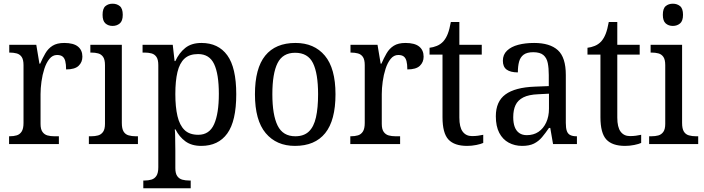

<svg xmlns="http://www.w3.org/2000/svg" viewBox="-20 -778 3803 1037"><path d="M29 0V-42H32Q54 -42 70.5 -47Q87 -52 97 -67.5Q107 -83 107 -114V-426Q107 -456 97 -470.5Q87 -485 70 -489.5Q53 -494 33 -494H30V-536H176L193 -434H197Q210 -464 225 -490Q240 -516 264 -531Q288 -546 327 -546Q377 -546 401 -526.5Q425 -507 425 -472Q425 -442 404.5 -422.5Q384 -403 337 -403Q337 -431 332.5 -448Q328 -465 317.5 -473Q307 -481 288 -481Q264 -481 247 -460Q230 -439 219.5 -406.5Q209 -374 204 -337.5Q199 -301 199 -270V-109Q199 -80 209.5 -65.5Q220 -51 236.5 -46.5Q253 -42 273 -42H298V0Z M460 0V-42H472Q493 -42 509.5 -46.5Q526 -51 536.5 -65.5Q547 -80 547 -109V-426Q547 -456 537 -470.5Q527 -485 510.5 -489.5Q494 -494 474 -494H468V-536H638V-114Q638 -83 647.5 -67.5Q657 -52 674.5 -47Q692 -42 713 -42H725V0ZM588 -638Q565 -638 549.5 -651.5Q534 -665 534 -698Q534 -732 549.5 -745Q565 -758 588 -758Q611 -758 627 -745Q643 -732 643 -698Q643 -665 627 -651.5Q611 -638 588 -638Z M754 239V197H761Q781 197 798 192Q815 187 825 171.5Q835 156 835 125V-426Q835 -456 825 -470.5Q815 -485 798.5 -489.5Q782 -494 762 -494H750V-536H913L923 -448H927Q947 -492 980.5 -519Q1014 -546 1068 -546Q1159 -546 1207.5 -479.5Q1256 -413 1256 -269Q1256 -124 1207.5 -57Q1159 10 1067 10Q1015 10 981.5 -14.5Q948 -39 928 -79H924Q926 -62 926 -41.5Q926 -21 926.5 -1.5Q927 18 927 34V130Q927 159 937.5 173.5Q948 188 965 192.5Q982 197 1002 197H1010V239ZM1051 -50Q1111 -50 1136.5 -107.5Q1162 -165 1162 -271Q1162 -378 1136.5 -432Q1111 -486 1050 -486Q1003 -486 976.5 -461.5Q950 -437 938.5 -389Q927 -341 927 -270Q927 -200 938.5 -151Q950 -102 976.5 -76Q1003 -50 1051 -50Z M1573 10Q1473 10 1415 -59Q1357 -128 1357 -269Q1357 -409 1412.5 -477.5Q1468 -546 1576 -546Q1677 -546 1734.5 -477.5Q1792 -409 1792 -269Q1792 -128 1736.5 -59Q1681 10 1573 10ZM1575 -42Q1621 -42 1648 -67.5Q1675 -93 1686.5 -144Q1698 -195 1698 -269Q1698 -381 1670.5 -437Q1643 -493 1574 -493Q1507 -493 1479 -437Q1451 -381 1451 -269Q1451 -157 1479.5 -99.5Q1508 -42 1575 -42Z M1872 0V-42H1875Q1897 -42 1913.5 -47Q1930 -52 1940 -67.5Q1950 -83 1950 -114V-426Q1950 -456 1940 -470.5Q1930 -485 1913 -489.5Q1896 -494 1876 -494H1873V-536H2019L2036 -434H2040Q2053 -464 2068 -490Q2083 -516 2107 -531Q2131 -546 2170 -546Q2220 -546 2244 -526.5Q2268 -507 2268 -472Q2268 -442 2247.5 -422.5Q2227 -403 2180 -403Q2180 -431 2175.5 -448Q2171 -465 2160.5 -473Q2150 -481 2131 -481Q2107 -481 2090 -460Q2073 -439 2062.5 -406.5Q2052 -374 2047 -337.5Q2042 -301 2042 -270V-109Q2042 -80 2052.5 -65.5Q2063 -51 2079.5 -46.5Q2096 -42 2116 -42H2141V0Z M2503 10Q2434 10 2402 -24.5Q2370 -59 2370 -145V-483H2300V-520Q2319 -522 2339 -530Q2359 -538 2374 -554Q2389 -571 2398.5 -595.5Q2408 -620 2415 -659H2461V-536H2582V-483H2461V-143Q2461 -91 2479 -67Q2497 -43 2529 -43Q2547 -43 2561.5 -45Q2576 -47 2590 -50V-6Q2577 0 2552.5 5Q2528 10 2503 10Z M2800 10Q2760 10 2727.5 -7.5Q2695 -25 2676.5 -60.5Q2658 -96 2658 -150Q2658 -230 2710 -268Q2762 -306 2868 -310L2944 -313V-373Q2944 -410 2938.5 -437.5Q2933 -465 2915 -480.5Q2897 -496 2860 -496Q2826 -496 2808 -482.5Q2790 -469 2783.5 -444.5Q2777 -420 2777 -387Q2737 -387 2716.5 -402Q2696 -417 2696 -450Q2696 -483 2718.5 -504.5Q2741 -526 2779 -536Q2817 -546 2865 -546Q2950 -546 2993 -507Q3036 -468 3036 -373V-114Q3036 -86 3041.5 -70.5Q3047 -55 3060 -48.5Q3073 -42 3093 -42H3096V0H2967L2952 -87H2945Q2926 -59 2907.5 -37Q2889 -15 2864 -2.5Q2839 10 2800 10ZM2825 -48Q2862 -48 2888.5 -66Q2915 -84 2930 -116.5Q2945 -149 2945 -191V-272L2887 -269Q2836 -267 2806.5 -252Q2777 -237 2764.5 -210.5Q2752 -184 2752 -145Q2752 -114 2760 -92.5Q2768 -71 2784.5 -59.5Q2801 -48 2825 -48Z M3356 10Q3287 10 3255 -24.5Q3223 -59 3223 -145V-483H3153V-520Q3172 -522 3192 -530Q3212 -538 3227 -554Q3242 -571 3251.5 -595.5Q3261 -620 3268 -659H3314V-536H3435V-483H3314V-143Q3314 -91 3332 -67Q3350 -43 3382 -43Q3400 -43 3414.5 -45Q3429 -47 3443 -50V-6Q3430 0 3405.5 5Q3381 10 3356 10Z M3486 0V-42H3498Q3519 -42 3535.5 -46.5Q3552 -51 3562.5 -65.5Q3573 -80 3573 -109V-426Q3573 -456 3563 -470.5Q3553 -485 3536.5 -489.5Q3520 -494 3500 -494H3494V-536H3664V-114Q3664 -83 3673.5 -67.5Q3683 -52 3700.5 -47Q3718 -42 3739 -42H3751V0ZM3614 -638Q3591 -638 3575.5 -651.5Q3560 -665 3560 -698Q3560 -732 3575.5 -745Q3591 -758 3614 -758Q3637 -758 3653 -745Q3669 -732 3669 -698Q3669 -665 3653 -651.5Q3637 -638 3614 -638Z"/></svg>

Font: Noto Serif Thai SemiCondensed
Style: Regular
Weight: 400
Width: 4
Designer: Monotype Design Team
Foundry: Monotype Imaging Inc.
Version: Version 2.002